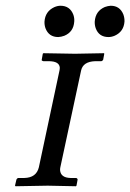

<svg xmlns="http://www.w3.org/2000/svg" viewBox="-20 -647 453 668"><path d="M309.6 -571.8Q312 -608.4 344.7 -622.6Q355.5 -626.5 365.2 -627Q397 -627 409.2 -596.7Q413.6 -584.5 413.1 -571.8Q410.6 -537.1 379.4 -522.9Q368.2 -518.1 357.4 -518.1Q324.2 -518.1 313 -548.8Q309.1 -560.1 309.6 -571.8ZM134.8 -571.8Q137.2 -607.4 168.9 -622.1Q180.2 -627 190.4 -627Q223.6 -627 235.4 -595.2Q239.3 -583.5 238.3 -571.8Q235.8 -535.6 203.6 -522.5Q192.9 -518.6 182.6 -518.1Q149.9 -518.1 138.2 -548.8Q134.3 -560.1 134.8 -571.8ZM262.2 -401.9 189.9 -64.9Q189 -61 189 -55.2Q190.9 -28.8 225.1 -27.8H245.1Q250 -25.9 250 -22L246.1 -1L244.1 1Q243.2 1 146 -1L34.2 1L32.2 -1L37.1 -22Q39.6 -27.3 43.9 -27.8H64.9Q106.4 -28.8 115.2 -64.9L187 -401.9Q188 -406.7 188 -412.1Q186 -433.6 150.9 -434.1H130.9Q125 -435.5 125 -438L128.9 -460L130.9 -461.9Q131.8 -461.9 241.2 -460L341.8 -461.9L342.8 -460L338.9 -439Q336.4 -434.6 332 -434.1H311Q269 -432.6 262.2 -401.9Z"/></svg>

Font: Linux Libertine Capitals O
Style: Bold Italic Samll Caps
Weight: 400
Italic angle: -12°
Designer: Philipp H. Poll
Foundry: Philipp H. Poll
Version: Version 5.0.4